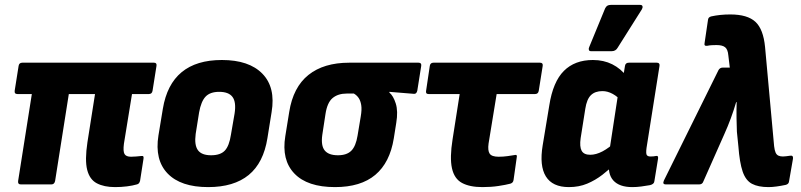

<svg xmlns="http://www.w3.org/2000/svg" viewBox="-20 -753 3271 784"><path d="M450 11Q405 11 375.5 -4.5Q346 -20 336 -59.5Q326 -99 337 -172L368 -369H261L205 -14Q202 0 190 0H65Q52 0 54 -14L110 -369H51Q38 -369 40 -383L56 -484Q58 -497 71 -497H609Q621 -497 619 -484L603 -383Q601 -369 588 -369H519L486 -166Q482 -135 488.5 -124Q495 -113 515 -113Q526 -113 536 -114Q546 -115 557 -116Q563 -117 565 -114.5Q567 -112 566 -105L552 -15Q549 -2 539 0Q522 5 498.5 8Q475 11 450 11Z M830 11Q718 11 664.5 -44.5Q611 -100 627 -200L645 -309Q678 -508 886 -508Q997 -508 1051.5 -452Q1106 -396 1089 -295L1072 -189Q1056 -88 995.5 -38.5Q935 11 830 11ZM842 -119Q880 -119 898 -138Q916 -157 923 -203L938 -290Q945 -336 929.5 -357Q914 -378 875 -378Q838 -378 819.5 -358.5Q801 -339 793 -294L779 -206Q773 -161 788 -140Q803 -119 842 -119Z M1348 11Q1235 11 1182 -44.5Q1129 -100 1145 -197L1161 -296Q1177 -397 1239.5 -447Q1302 -497 1406 -497H1689Q1702 -497 1700 -484L1684 -383Q1681 -368 1668 -370L1570 -378V-375Q1586 -362 1596 -330.5Q1606 -299 1598 -251L1588 -188Q1572 -89 1512.5 -39Q1453 11 1348 11ZM1360 -119Q1396 -119 1414.5 -137.5Q1433 -156 1440 -199L1453 -277Q1458 -306 1455 -324Q1452 -342 1444.5 -353Q1437 -364 1425 -371H1396Q1360 -371 1338 -352.5Q1316 -334 1309 -287L1296 -202Q1290 -158 1306 -138.5Q1322 -119 1360 -119Z M1950 11Q1898 11 1866.5 -6Q1835 -23 1825.5 -66Q1816 -109 1828 -184L1857 -369H1730Q1717 -369 1720 -383L1735 -484Q1737 -497 1750 -497H2185Q2198 -497 2196 -484L2180 -383Q2178 -369 2165 -369H2008L1975 -167Q1971 -138 1979.5 -125.5Q1988 -113 2016 -113Q2035 -113 2052.5 -115.5Q2070 -118 2082 -120Q2093 -123 2090 -110L2077 -18Q2076 -12 2073 -8.5Q2070 -5 2064 -3Q2045 2 2015 6.5Q1985 11 1950 11Z M2303 11Q2236 11 2209 -32.5Q2182 -76 2196 -160L2223 -323Q2238 -419 2282.5 -463.5Q2327 -508 2401 -508Q2445 -508 2480 -490.5Q2515 -473 2540 -440L2522 -336Q2503 -358 2482 -369.5Q2461 -381 2440 -381Q2410 -381 2393 -364.5Q2376 -348 2370 -309L2351 -189Q2346 -154 2355 -137.5Q2364 -121 2390 -121Q2414 -121 2440.5 -135Q2467 -149 2497 -177L2496 -88Q2469 -62 2440 -39.5Q2411 -17 2377.5 -3Q2344 11 2303 11ZM2562 11Q2509 11 2484.5 -16Q2460 -43 2468 -96L2472 -120L2469 -141L2509 -403L2525 -441L2532 -484Q2534 -497 2548 -497H2662Q2675 -497 2673 -484L2620 -149Q2617 -126 2621 -120Q2625 -114 2636 -114Q2643 -114 2648 -114.5Q2653 -115 2658 -116Q2669 -119 2667 -105L2652 -13Q2651 -1 2634 3Q2617 6 2598.5 8.5Q2580 11 2562 11ZM2393 -544Q2386 -544 2384.5 -549.5Q2383 -555 2386 -561L2451 -719Q2455 -727 2460.5 -730Q2466 -733 2474 -733H2594Q2602 -733 2603.5 -727.5Q2605 -722 2601 -715L2502 -558Q2494 -544 2478 -544Z M3118 11Q3076 11 3050.5 -2.5Q3025 -16 3012.5 -52.5Q3000 -89 2995 -156L2989 -215Q2988 -238 2987.5 -270Q2987 -302 2988 -336H2986Q2976 -302 2964 -269.5Q2952 -237 2938 -206L2852 -12Q2848 0 2835 0H2698Q2684 0 2691 -16L2914 -467Q2920 -477 2931 -477H2960L2954 -527Q2952 -551 2941 -560Q2930 -569 2906 -569Q2897 -569 2887 -568.5Q2877 -568 2868 -566Q2854 -564 2857 -577L2871 -672Q2872 -683 2884 -686Q2920 -694 2962 -694Q3032 -694 3064.5 -664Q3097 -634 3104 -561L3141 -156Q3143 -139 3147 -130Q3151 -121 3158.5 -117.5Q3166 -114 3177 -114Q3184 -114 3190 -115Q3196 -116 3205 -117Q3220 -120 3218 -105L3202 -13Q3201 -1 3188 2Q3169 6 3151 8.5Q3133 11 3118 11Z"/></svg>

Font: Sofia Sans Semi Condensed Black
Style: Italic
Weight: 900
Italic angle: -9°
Version: Version 4.100